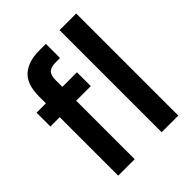

<svg xmlns="http://www.w3.org/2000/svg" viewBox="-197 -815 931 931"><g transform="rotate(-45 268.0 -350.0)"><path d="M71 0V-401H7V-496H71V-543Q71 -627 113 -663.5Q155 -700 230 -700H275V-603H248Q213 -603 198.5 -589.5Q184 -576 184 -543V-496H284V-401H184V0ZM369 0V-700H483V0Z"/></g></svg>

Font: Rethink Sans SemiBold
Style: Regular
Weight: 600
Designer: The Rethink Sans project authors (Hans Thiessen). DM Sans designed by Colophon Foundry.
Foundry: Rethink Communications LLC
Version: Version 1.001